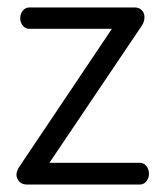

<svg xmlns="http://www.w3.org/2000/svg" viewBox="-20 -493 441 513"><path d="M112 -58H354Q364 -58 371 -49.5Q378 -41 378 -28Q378 -17 371 -8.5Q364 0 354 0H51Q39 0 31.5 -8Q24 -16 24 -26Q24 -37 34 -51L279 -416H58Q48 -416 41 -424.5Q34 -433 34 -444Q34 -456 41 -464.5Q48 -473 58 -473H341Q351 -473 358.5 -466Q366 -459 366 -447Q366 -434 358 -423Z"/></svg>

Font: Dosis
Style: Book
Weight: 400
Designer: EdgarTolentino, PabloImpallari, IginoMarini
Foundry: EdgarTolentino, PabloImpallari, IginoMarini
Version: Version 1.007